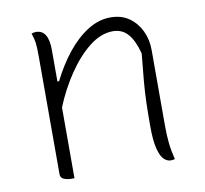

<svg xmlns="http://www.w3.org/2000/svg" viewBox="-66 -608 731 684"><g transform="rotate(-10 300.0 -266.0)"><path d="M150 5H140Q124 5 112 0Q100 -5 100 -18V-442Q100 -477 98 -493Q96 -509 89 -529Q97 -532 105 -532Q150 -532 150 -459V-345H156Q184 -401 218.5 -444Q253 -487 293 -512Q333 -537 375 -537Q415 -537 442.5 -517.5Q470 -498 485 -466.5Q500 -435 500 -397V-124Q500 -89 503 -60.5Q506 -32 514 0Q510 1 506.5 1.5Q503 2 499 2Q486 2 474.5 -9Q463 -20 455.5 -49Q448 -78 448 -130Q448 -177 449 -214Q450 -251 453.5 -292Q457 -333 463 -391Q451 -438 430 -462.5Q409 -487 375 -487Q332 -487 290 -454Q248 -421 211.5 -367Q175 -313 150 -251Z"/></g></svg>

Font: Recursive Mn Csl St Lt
Style: Regular
Weight: 300
Monospace: yes
Version: Version 1.079;hotconv 1.0.112;makeotfexe 2.5.65598; ttfautoh